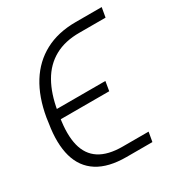

<svg xmlns="http://www.w3.org/2000/svg" viewBox="-136 -641 689 736"><g transform="rotate(-30 209.0 -273.5)"><path d="M220.2 -42.5H335L327.6 -0.5H212.9Q133.8 -0.5 86.2 -30.8Q38.6 -61 22.2 -119.4Q5.9 -177.7 19.5 -260.7L22.9 -285.2Q37.1 -368.2 73.2 -426.3Q109.4 -484.4 167 -515.1Q224.6 -545.9 302.7 -545.9H418L410.6 -503.4H295.9Q231.4 -503.9 185.5 -478.5Q139.6 -453.1 111.8 -404.3Q84 -355.5 72.3 -285.2L68.4 -260.7Q56.6 -188.5 68.6 -139.9Q80.6 -91.3 118.2 -66.9Q155.8 -42.5 220.2 -42.5ZM288.6 -293.5 281.7 -252H36.6L43.5 -293.5Z"/></g></svg>

Font: Inter 17pt ExtraLight
Style: Italic
Weight: 250
Italic angle: -9.3988°
Version: Version 4.001;git-66647c0bb